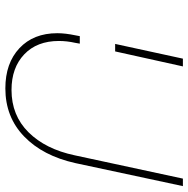

<svg xmlns="http://www.w3.org/2000/svg" viewBox="-13 -685 703 717"><g transform="rotate(90 338.5 -326.5)"><path d="M140 -256Q133 -225 133 -195Q133 -113 183 -65.5Q233 -18 316 -18Q411 -18 474 -81.5Q537 -145 560 -254L647 -658H675L589 -256Q562 -135 489.5 -65Q417 5 310 5Q216 5 160 -47.5Q104 -100 104 -189Q104 -219 112 -257L115 -273H143ZM199 -658H228L172 -405H144Z"/></g></svg>

Font: Ysabeau Infant Extralight
Style: Italic
Weight: 200
Italic angle: -12°
Designer: Christian Thalmann (Catharsis Fonts)
Version: Version 0.003